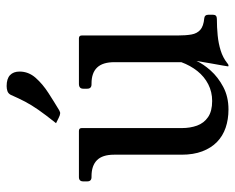

<svg xmlns="http://www.w3.org/2000/svg" viewBox="-85 -613 709 579"><g transform="rotate(-90 269.5 -323.5)"><path d="M228.8 11Q199 11 174 2.5Q149 -6 130.9 -23.6Q112.8 -41.2 102.6 -68Q92.5 -94.8 92.5 -130.2V-334Q92.5 -369 76 -385.5Q59.5 -402 27.5 -402H25Q12 -402 12 -415V-427Q12 -440 25 -440H164.2Q172.8 -440 172.8 -431.5V-129Q172.8 -104.5 180.2 -83.8Q187.8 -63 205.8 -50.6Q223.8 -38.2 254.5 -38.2Q281.8 -38.2 304.9 -50Q328 -61.8 344.8 -82.9Q361.5 -104 371.5 -131.2V-333.2Q371.5 -368.2 355.4 -385.1Q339.2 -402 307.2 -402H304.8Q291.5 -402 291.5 -415V-427Q291.5 -440 306.2 -440H443.2Q452 -440 452 -431.5V-142Q452 -117.5 455 -100.6Q458 -83.8 469 -74Q480 -64.2 504 -62Q514.5 -61 514.5 -50V-35.2Q514.5 -24 501.8 -24Q476.8 -24 452.4 -21.6Q428 -19.2 406.6 -12.5Q385.2 -5.8 369 7Q364.8 11 362 11H360.8Q358.8 11 358.8 9.8Q358.8 8.5 361.4 -6.2Q364 -21 367.9 -42.6Q371.8 -64.2 375.2 -85.5Q366.2 -65.2 346.4 -42.9Q326.5 -20.5 297 -4.8Q267.5 11 228.8 11ZM187.5 -509Q213.2 -541.2 227.9 -562.4Q242.5 -583.5 252.4 -602.2Q262.2 -621 273.2 -646Q277.2 -653.2 284.2 -655.6Q291.2 -658 299.5 -658Q321.5 -658 332.4 -647.8Q343.2 -637.5 343.2 -619Q343.2 -592 324.4 -570.6Q305.5 -549.2 278.5 -531.9Q251.5 -514.5 226.5 -499.5Q224 -498.5 221.2 -497.2Q218.5 -496 216 -496.8Q212 -496.8 203.2 -501.2Z"/></g></svg>

Font: Young Serif Light
Style: Regular
Weight: 300
Designer: Bastien Sozeau
Foundry: NBR — Bastien Sozeau
Version: Version 5.001